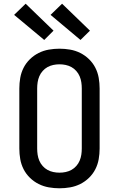

<svg xmlns="http://www.w3.org/2000/svg" viewBox="-20 -1005 640 1033"><path d="M300 8Q271 8 242.5 3Q214 -2 188 -15Q162 -28 141 -48.5Q120 -69 107 -94.5Q94 -120 89 -148.5Q84 -177 84 -206V-529Q84 -558 89 -586.5Q94 -615 107 -640.5Q120 -666 141 -686.5Q162 -707 188 -720Q214 -733 242.5 -738Q271 -743 300 -743Q329 -743 357.5 -738Q386 -733 412 -720Q438 -707 459 -686.5Q480 -666 493 -640.5Q506 -615 511 -586.5Q516 -558 516 -529V-206Q516 -177 511 -148.5Q506 -120 493 -94.5Q480 -69 459 -48.5Q438 -28 412 -15Q386 -2 357.5 3Q329 8 300 8ZM300 -76Q317 -76 333.5 -79.5Q350 -83 364.5 -91Q379 -99 390.5 -112Q402 -125 408.5 -140.5Q415 -156 417.5 -172.5Q420 -189 420 -206V-529Q420 -546 417.5 -562.5Q415 -579 408.5 -594.5Q402 -610 390.5 -623Q379 -636 364.5 -644Q350 -652 333.5 -655.5Q317 -659 300 -659Q283 -659 266.5 -655.5Q250 -652 235.5 -644Q221 -636 209.5 -623Q198 -610 191.5 -594.5Q185 -579 182.5 -562.5Q180 -546 180 -529V-206Q180 -189 182.5 -172.5Q185 -156 191.5 -140.5Q198 -125 209.5 -112Q221 -99 235.5 -91Q250 -83 266.5 -79.5Q283 -76 300 -76ZM413 -790 252 -925 314 -985 464 -840ZM218 -790 56 -925 118 -985 268 -840Z"/></svg>

Font: Iosevka HT Medium Extended
Style: Regular
Weight: 500
Width: 7
Monospace: yes
Designer: Belleve Invis
Foundry: Belleve Invis
Version: Version 32.3.0; ttfautohint (v1.8.4)